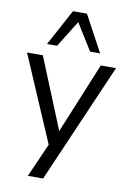

<svg xmlns="http://www.w3.org/2000/svg" viewBox="-100 -814 715 1054"><g transform="rotate(10 257.0 -286.5)"><path d="M132 180 215 -8 10 -486H98L259 -92L421 -486H506L217 180ZM110 -551 219 -753H297L406 -551H350L258 -699L166 -551Z"/></g></svg>

Font: Nunito Sans
Style: Regular
Weight: 400
Designer: Vernon Adams
Foundry: Vernon Adams
Version: Version 3.101; ttfautohint (v1.8.4.7-5d5b);gftools[0.9.27]